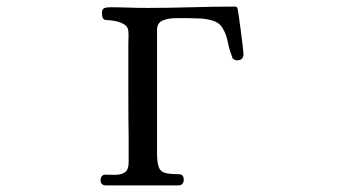

<svg xmlns="http://www.w3.org/2000/svg" viewBox="-20 -561 1040 582"><path d="M718 -397Q718 -378 698 -378Q694 -378 689 -381Q684 -384 684 -388Q675 -410 670.5 -434Q666 -458 654 -477Q645 -492 626 -498Q607 -504 586 -505Q565 -506 550 -506Q535 -506 513 -506Q491 -506 473.5 -499Q456 -492 456 -470V-98Q456 -69 461 -55Q466 -41 480 -37Q494 -33 522 -33Q537 -33 537 -16Q537 -9 533 -4Q529 1 521 1Q466 1 411.5 1Q357 1 302 1Q285 1 285 -14Q285 -32 300.5 -31.5Q316 -31 328 -31Q348 -31 359 -39Q370 -47 370 -69V-137Q369 -210 369 -283Q369 -356 369 -429Q369 -438 369.5 -447.5Q370 -457 369 -467Q368 -480 356.5 -487Q345 -494 330.5 -497Q316 -500 305 -500Q295 -500 292 -506Q289 -512 289 -521Q289 -533 295.5 -536Q302 -539 312 -539Q341 -539 369 -538Q397 -537 426 -537Q493 -537 559.5 -539Q626 -541 693 -541Q697 -541 699 -538Q700 -538 703 -518Q706 -498 709.5 -471.5Q713 -445 715.5 -423.5Q718 -402 718 -397Z"/></svg>

Font: Kaisei HarunoUmi
Style: Regular
Weight: 400
Designer: Font-Kai, 金井和夫
Foundry: KAZUO KANAI
Version: Version 5.003